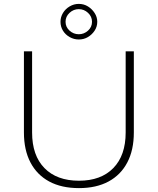

<svg xmlns="http://www.w3.org/2000/svg" viewBox="-20 -963 811 987"><path d="M145 -282Q145 -164 208.5 -99Q272 -34 386 -34Q499 -34 562.5 -99Q626 -164 626 -282V-699H668V-282Q668 -192 634.5 -128Q601 -64 538 -30Q475 4 386 4Q296 4 233 -30Q170 -64 136.5 -128Q103 -192 103 -282V-699H145ZM385 -943Q411 -943 432 -930Q453 -917 466.5 -896Q480 -875 480 -851Q480 -826 466.5 -805.5Q453 -785 432 -772.5Q411 -760 385 -760Q360 -760 338 -772.5Q316 -785 303.5 -805.5Q291 -826 291 -851Q291 -875 303.5 -896Q316 -917 338 -930Q360 -943 385 -943ZM385 -916Q358 -916 337.5 -897Q317 -878 317 -851Q317 -824 337.5 -805.5Q358 -787 385 -787Q412 -787 432.5 -805.5Q453 -824 453 -851Q453 -878 432.5 -897Q412 -916 385 -916Z"/></svg>

Font: Alexandria ExtraLight
Style: Regular
Weight: 250
Designer: Mohamed Gaber
Foundry: Kief Type Foundry
Version: Version 5.100